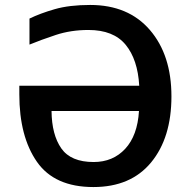

<svg xmlns="http://www.w3.org/2000/svg" viewBox="-20 -745 767 775"><path d="M337 -624Q438 -624 487 -564.5Q536 -505 542 -399H58V-364Q58 -194 129 -92Q200 10 357 10Q508 10 590 -89.5Q672 -189 672 -356Q672 -523 585 -624Q498 -725 344 -725Q260 -725 201 -708Q142 -691 99 -670V-565Q145 -584 205.5 -604Q266 -624 337 -624ZM358 -91Q266 -91 227.5 -146Q189 -201 188 -297H541Q535 -198 485.5 -144.5Q436 -91 358 -91Z"/></svg>

Font: Noto Sans Display Medium
Style: Regular
Weight: 500
Designer: Monotype Design Team
Foundry: Monotype Imaging Inc.
Version: Version 1.900